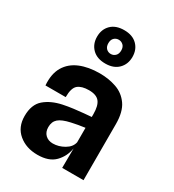

<svg xmlns="http://www.w3.org/2000/svg" viewBox="-199 -942 959 1060"><g transform="rotate(30 281.0 -412.0)"><path d="M206 6Q133.5 6 85.8 -34Q38 -74 38 -144.5Q38 -218 79.8 -253.8Q121.5 -289.5 188.5 -303.5Q219.5 -310 252.8 -314.2Q286 -318.5 315 -321Q344 -323.5 362 -325V-343.5Q362 -397 342.5 -421.2Q323 -445.5 275.5 -445.5Q229.5 -445.5 206 -426.2Q182.5 -407 182.5 -348H53.5Q48 -419.5 75.2 -465.5Q102.5 -511.5 155.8 -533.8Q209 -556 281 -556Q337.5 -556 386.8 -539Q436 -522 466.5 -478.8Q497 -435.5 497 -357V0H361L362 -125Q353 -70 315.8 -32Q278.5 6 206 6ZM248 -90.5Q285.5 -90.5 320.2 -110.8Q355 -131 362 -163.5V-256Q342 -253.5 318.2 -249.2Q294.5 -245 277.5 -241Q225 -229.5 203.5 -210.5Q182 -191.5 182 -157Q182 -126 200.5 -108.2Q219 -90.5 248 -90.5ZM278.5 -617.5Q225 -617.5 195.2 -647.5Q165.5 -677.5 165.5 -724Q165.5 -771 195.2 -800.5Q225 -830 278.5 -830Q331.5 -830 361.2 -800.5Q391 -771 391 -724Q391 -677.5 361.2 -647.5Q331.5 -617.5 278.5 -617.5ZM278.5 -678.5Q295 -678.5 307.2 -690.2Q319.5 -702 319.5 -724Q319.5 -746 307.2 -757.5Q295 -769 278.5 -769Q261.5 -769 249.5 -757.5Q237.5 -746 237.5 -724Q237.5 -702 249.5 -690.2Q261.5 -678.5 278.5 -678.5Z"/></g></svg>

Font: Spline Sans SemiBold
Style: Regular
Weight: 600
Designer: Eben Sorkin, Mirko Velimirovic
Foundry: Sorkin Type
Version: Version 1.000; ttfautohint (v1.8.3)